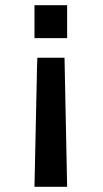

<svg xmlns="http://www.w3.org/2000/svg" viewBox="-20 -551 394 735"><path d="M112 164 121 -258Q121 -282 123 -330H227L237 164ZM112 -405V-531H237V-405Z"/></svg>

Font: Coval
Style: Bold
Weight: 700
Foundry: Context Ltd
Version: Version 001.000